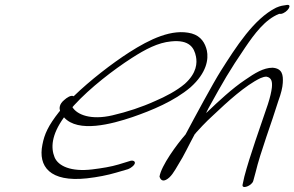

<svg xmlns="http://www.w3.org/2000/svg" viewBox="-20 -690 1187 774"><path d="M239 -287C218 -270 219 -253 222 -243L219 -240C174 -183 159 -149 151 -107C133 -19 181 45 330 29C374 24 414 16 448 6L496 -8C502 -10 508 -14 513 -18C533 -34 522 -45 507 -42L458 -27C428 -18 392 -12 351 -7C267 3 215 -20 200 -56C185 -93 186 -145 238 -217C295 -153 431 -190 514 -218C592 -245 682 -282 748 -338C814 -397 821 -452 814 -486C807 -516 791 -544 753 -555C674 -576 584 -532 501 -479C431 -434 343 -366 277 -302C266 -308 249 -296 239 -287ZM272 -258 279 -266C343 -336 438 -409 511 -456C567 -492 617 -518 669 -523C744 -531 763 -497 770 -462C775 -437 774 -396 725 -352C692 -324 646 -300 606 -283C551 -258 493 -239 433 -225C347 -205 291 -227 272 -258Z M870 -404C839 -355 763 -214 728 -148C692 -107 630 -22 623 22C625 28 631 44 649 35C669 25 682 2 699 -27C722 -63 742 -107 765 -149C768 -152 770 -154 771 -156L796 -183C809 -197 824 -211 839 -225C896 -279 969 -346 1030 -375C1039 -379 1047 -381 1054 -381C1076 -377 1078 -359 1076 -337C1074 -320 1069 -298 1060 -270C1030 -181 987 -62 965 22L958 54C953 75 996 59 1001 39L1010 6C1030 -78 1075 -195 1102 -283C1113 -313 1119 -337 1120 -356C1122 -388 1118 -414 1079 -417C1042 -417 1007 -395 968 -368C917 -334 861 -282 814 -237C814 -236 812 -236 811 -235L820 -253C882 -365 903 -402 968 -498C1006 -554 1049 -612 1105 -634H1113C1139 -639 1161 -674 1136 -670C1122 -668 1111 -667 1093 -659C1003 -614 931 -500 870 -404Z"/></svg>

Font: Stray Cat
Style: UltObl
Weight: 400
Version: Version 1.0